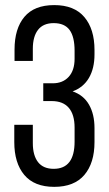

<svg xmlns="http://www.w3.org/2000/svg" viewBox="-20 -727 427 754"><path d="M192.9 -707Q271.5 -707 311.3 -659.9Q351.1 -612.8 351.1 -530.8V-513.2Q351.1 -458.5 329.3 -421.1Q307.6 -383.8 265.1 -368.2Q308.1 -353.5 329.6 -315.9Q351.1 -278.3 351.1 -224.1V-168.9Q351.1 -86.9 311.3 -40Q271.5 6.8 192.9 6.8Q114.7 6.8 75.4 -40Q36.1 -86.9 36.1 -168.9V-236.8H108.9V-165Q108.9 -116.7 129.4 -90.3Q149.9 -64 190.9 -64Q272.9 -64 272.9 -170.9V-226.1Q272.9 -276.9 250.2 -303.5Q227.5 -330.1 183.1 -330.1H149.9V-399.9H187Q226.6 -399.9 249.8 -425.3Q272.9 -450.7 272.9 -496.1V-527.8Q272.9 -582.5 253.2 -609.4Q233.4 -636.2 190.9 -636.2Q149.9 -636.2 129.4 -609.9Q108.9 -583.5 108.9 -535.2V-487.8H37.1V-532.2Q37.1 -614.7 75.9 -660.9Q114.7 -707 192.9 -707Z"/></svg>

Font: Bebas Neue Regular
Style: Regular
Weight: 400
Designer: Ryoichi Tsunekawa
Foundry: Ryoichi Tsunekawa
Version: Version 001.003